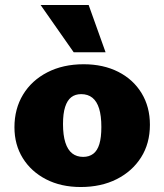

<svg xmlns="http://www.w3.org/2000/svg" viewBox="-20 -741 660 771"><path d="M304 10Q225 10 165 -21Q105 -52 71.5 -106Q38 -160 38 -230Q38 -304 72.5 -361Q107 -418 170 -450.5Q233 -483 316 -483Q395 -483 455 -452.5Q515 -422 548.5 -367Q582 -312 582 -240Q582 -165 546.5 -109Q511 -53 448.5 -21.5Q386 10 304 10ZM314 -111Q338 -111 354.5 -123.5Q371 -136 379 -162.5Q387 -189 387 -231Q387 -276 378 -305Q369 -334 351 -348.5Q333 -363 306 -363Q282 -363 266 -350.5Q250 -338 241.5 -311.5Q233 -285 233 -243Q233 -198 242.5 -168.5Q252 -139 270 -125Q288 -111 314 -111ZM276 -531 143 -721H336L404 -531Z"/></svg>

Font: Ysabeau SC Black
Style: Regular
Weight: 900
Designer: Christian Thalmann (Catharsis Fonts)
Version: Version 2.001;gftools[0.9.30]; featfreeze: smcp